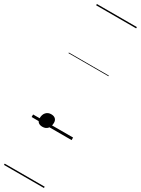

<svg xmlns="http://www.w3.org/2000/svg" viewBox="-321 -906 956 1302"><g transform="rotate(30 156.5 -255.0)"><path d="M96 21Q74 21 62.5 10Q51 -1 51 -20Q51 -49 66 -66Q81 -83 106 -83Q128 -83 139.5 -72Q151 -61 151 -42Q151 -13 136.5 4Q122 21 96 21ZM0 365H313V375H0ZM0 -20H313V0H0ZM0 -505H313V-500H0ZM0 -885H313V-875H0Z"/></g></svg>

Font: Playwrite IS Guides
Style: Regular
Weight: 400
Designer: Veronika Burian, José Scaglione
Foundry: TypeTogether
Version: Version 1.003